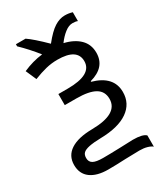

<svg xmlns="http://www.w3.org/2000/svg" viewBox="-208 -754 899 1035"><g transform="rotate(-30 241.5 -236.5)"><path d="M371 -663Q396 -663 418 -656V-601Q406 -606 386 -606Q363 -606 338 -586.5Q313 -567 291 -537Q351 -523 385 -489.5Q419 -456 419 -404Q419 -314 316 -286V-282Q437 -248 437 -149Q437 -77 378 -36Q319 5 209 7Q164 8 137 13.5Q110 19 98.5 29.5Q87 40 87 61Q87 85 105.5 95.5Q124 106 167 106Q209 106 269 104L354 101Q415 101 434 120V190Q424 181 403.5 175Q383 169 356 169L269 171Q205 174 160 174Q90 174 51 145Q12 116 12 61Q12 4 58.5 -26.5Q105 -57 193 -58Q356 -60 356 -153Q356 -200 318 -222Q280 -244 202 -244H130V-313H188Q340 -313 340 -397Q340 -476 217 -476Q181 -476 146 -467.5Q111 -459 68 -442L39 -508Q100 -535 161 -542Q116 -599 66 -647V-660H126Q163 -635 231 -568Q274 -622 306.5 -642.5Q339 -663 371 -663Z"/></g></svg>

Font: Stephens Clock
Style: Regular
Weight: 400
Designer: Peter Wiegel (catfonts.de) with slight modifications by DT1.org
Version: Version 0.9.1